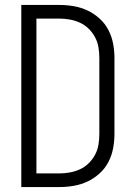

<svg xmlns="http://www.w3.org/2000/svg" viewBox="-20 -755 540 775"><path d="M220 0H66V-735H220Q249 -735 278 -730Q307 -725 333.5 -712.5Q360 -700 382 -680Q404 -660 417.5 -634Q431 -608 436.5 -579Q442 -550 442 -521V-215Q442 -185 436.5 -156Q431 -127 417.5 -101Q404 -75 382 -55Q360 -35 333.5 -22.5Q307 -10 278 -5Q249 0 220 0ZM127 -55H219Q241 -55 262.5 -59Q284 -63 303.5 -72Q323 -81 338.5 -96.5Q354 -112 364 -131Q374 -150 377.5 -171.5Q381 -193 381 -215V-521Q381 -542 377.5 -563.5Q374 -585 364 -604Q354 -623 338.5 -638.5Q323 -654 303.5 -663Q284 -672 262.5 -676Q241 -680 219 -680H127Z"/></svg>

Font: Iosevka Term Curly Light
Style: Regular
Weight: 300
Designer: Belleve Invis
Foundry: Belleve Invis
Version: Version 32.3.0